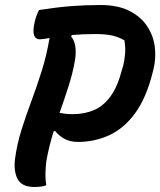

<svg xmlns="http://www.w3.org/2000/svg" viewBox="-20 -740 640 767"><path d="M165 0Q155 4 142.5 5.5Q130 7 118 7Q67 7 50.5 -24.5Q34 -56 40 -105Q48 -165 66 -222Q84 -279 105.5 -336.5Q127 -394 146.5 -456Q166 -518 178 -588Q165 -586 155.5 -584.5Q146 -583 140 -583Q102 -583 119 -654Q126 -682 136 -700Q207 -711 263.5 -715.5Q320 -720 381 -720Q451 -720 497 -696.5Q543 -673 568 -635Q593 -597 598.5 -552Q604 -507 593 -463L590 -451Q564 -347 518.5 -286Q473 -225 414.5 -199Q356 -173 292 -173Q259 -173 236.5 -186Q214 -199 200 -217L194 -215Q185 -185 177.5 -155Q170 -125 165 -95Q162 -71 161.5 -46.5Q161 -22 165 0ZM280 -502Q271 -449 254 -396Q237 -343 218 -289Q229 -287 241 -285.5Q253 -284 271 -284Q317 -284 355 -300Q393 -316 421.5 -355Q450 -394 468 -464L472 -477Q477 -497 479.5 -523Q482 -549 477 -579Q452 -593 426 -598.5Q400 -604 362 -604Q335 -604 311.5 -603Q288 -602 267 -600L264 -594Q289 -566 280 -502Z"/></svg>

Font: Recursive Mn Csl St SmB
Style: Italic
Weight: 600
Italic angle: -15°
Monospace: yes
Version: Version 1.079;hotconv 1.0.112;makeotfexe 2.5.65598; ttfautoh